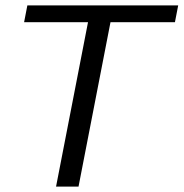

<svg xmlns="http://www.w3.org/2000/svg" viewBox="-20 -689 678 709"><path d="M69 -607H305L187 0H270L388 -607H626L638 -669H81Z"/></svg>

Font: KpSans
Style: Italic
Weight: 400
Italic angle: -11°
Version: Version 0.66